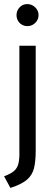

<svg xmlns="http://www.w3.org/2000/svg" viewBox="-20 -709 268 941"><path d="M114 -581Q100 -581 87.5 -588Q75 -595 68 -607.5Q61 -620 61 -635Q61 -657 76 -673Q91 -689 114 -689Q136 -689 152.5 -673Q169 -657 169 -635Q169 -613 153 -597Q137 -581 114 -581ZM155 -485V30Q155 80 147 114Q139 148 113 171Q87 194 31 212L0 155Q35 142 50.5 127.5Q66 113 71 90Q76 67 75 30V-485Z"/></svg>

Font: Catamaran
Style: Regular
Weight: 400
Designer: Pria Ravichandran
Version: Version 2.000